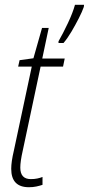

<svg xmlns="http://www.w3.org/2000/svg" viewBox="-20 -774 372 804"><path d="M225 -601Q244 -634 264.5 -677.5Q285 -721 294 -754H332L331 -745Q324 -725 310 -697.5Q296 -670 279.5 -642Q263 -614 246 -594H225ZM101 10Q27 10 27 -67Q27 -97 38 -143L113 -495H56L62 -522L120 -530L156 -657H184L157 -529H251L244 -495H150L75 -142Q70 -120 67.5 -102.5Q65 -85 65 -72Q65 -24 109 -24Q124 -24 136 -26.5Q148 -29 158 -33V0Q146 4 132 7Q118 10 101 10Z"/></svg>

Font: Noto Sans Condensed ExtraLight
Style: Italic
Weight: 200
Width: 3
Italic angle: -12°
Designer: Monotype Design Team
Foundry: Monotype Imaging Inc.
Version: Version 2.013; ttfautohint (v1.8.4.7-5d5b)